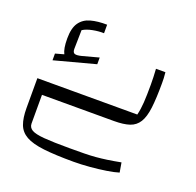

<svg xmlns="http://www.w3.org/2000/svg" viewBox="-127 -591 1015 995"><g transform="rotate(20 380.5 -93.5)"><path d="M54 0V-73H605Q613 -105 615.5 -144Q618 -183 618 -242Q618 -283 615 -329H667Q669 -312 669.5 -297Q670 -282 670 -270Q670 -186 663.5 -133Q657 -80 639 -51Q621 -22 588.5 -11Q556 0 503 0ZM378 270Q277 270 213 262.5Q149 255 114.5 235.5Q80 216 67 181Q54 146 54 92V0H106V158Q106 180 125.5 191.5Q145 203 194.5 207Q244 211 333 211Q381 211 415.5 210.5Q450 210 479 207.5Q508 205 539.5 200.5Q571 196 613 188L622 241Q597 249 555.5 255.5Q514 262 466.5 266Q419 270 378 270ZM96 -187V-224L143 -237Q136 -250 132.5 -270Q129 -290 129 -320Q129 -377 150 -407Q171 -437 209.5 -447.5Q248 -458 299 -457V-410Q270 -411 237 -404.5Q204 -398 184 -385L182 -281Q182 -261 193.5 -257Q205 -253 232 -260L321 -284V-247Z"/></g></svg>

Font: Changa ExtraLight ExtraLight
Style: Regular
Weight: 250
Version: Version 3.002; ttfautohint (v1.8.2)